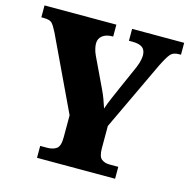

<svg xmlns="http://www.w3.org/2000/svg" viewBox="-105 -817 908 919"><g transform="rotate(15 349.0 -357.0)"><path d="M158 0V-59H191Q221 -59 238.5 -71.5Q256 -84 256 -127V-237L83 -602Q68 -632 57 -643.5Q46 -655 16 -655H4V-714H360V-655H356Q326 -655 307.5 -641Q289 -627 289 -602Q289 -591 292.5 -576Q296 -561 303 -546L372 -401Q385 -374 392 -354.5Q399 -335 407 -311Q416 -338 429 -368Q442 -398 456 -430L506 -543Q516 -568 518.5 -583Q521 -598 521 -603Q521 -631 505 -643Q489 -655 456 -655H438V-714H696V-655H685Q658 -655 644.5 -639.5Q631 -624 608 -578L446 -235V-125Q446 -83 462 -71Q478 -59 500 -59H545V0Z"/></g></svg>

Font: Noto Serif SemiCondensed Black
Style: Regular
Weight: 900
Width: 4
Designer: Monotype Design Team
Foundry: Monotype Imaging Inc.
Version: Version 2.014; ttfautohint (v1.8.4.7-5d5b)